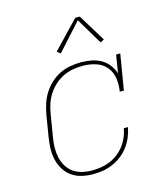

<svg xmlns="http://www.w3.org/2000/svg" viewBox="-113 -845 826 942"><g transform="rotate(-15 300.0 -374.0)"><path d="M244 8Q215 8 187 1.5Q159 -5 137 -20.5Q115 -36 100.5 -59Q86 -82 79.5 -109Q73 -136 73.5 -165Q74 -194 79 -223L97 -333Q102 -360 110.5 -387Q119 -414 134.5 -438.5Q150 -463 171.5 -483Q193 -503 218.5 -515.5Q244 -528 272 -533Q300 -538 327 -538Q354 -538 380 -533Q406 -528 428 -515.5Q450 -503 466 -482.5Q482 -462 489 -438L504 -530H525L495 -349H474Q480 -383 475 -416.5Q470 -450 449.5 -474.5Q429 -499 397 -509Q365 -519 331 -519Q306 -519 280.5 -514.5Q255 -510 231 -498.5Q207 -487 187 -468.5Q167 -450 152.5 -427.5Q138 -405 130 -380Q122 -355 118 -330L100 -220Q95 -194 94.5 -168Q94 -142 99 -118Q104 -94 116.5 -72.5Q129 -51 148.5 -37Q168 -23 193 -17Q218 -11 244 -11Q266 -11 289 -14.5Q312 -18 334 -27Q356 -36 375.5 -51Q395 -66 409.5 -85Q424 -104 433.5 -126Q443 -148 447 -171H468Q463 -145 453 -121Q443 -97 427 -75.5Q411 -54 389.5 -37.5Q368 -21 343.5 -10.5Q319 0 294 4Q269 8 244 8ZM243 -605 226 -619 357 -756H380L465 -617L446 -607L366 -741Z"/></g></svg>

Font: Iosevka Slab ThExObl
Style: Regular
Weight: 100
Width: 7
Italic angle: -9°
Monospace: yes
Designer: Belleve Invis
Foundry: Belleve Invis
Version: Version 11.1.1; ttfautohint (v1.8.3)